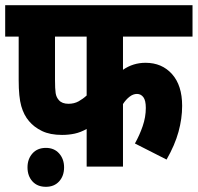

<svg xmlns="http://www.w3.org/2000/svg" viewBox="-20 -642 762 740"><path d="M454 -501V-373Q493 -400 541 -400Q604 -400 643 -356.5Q682 -313 682 -234Q682 -185 668 -134Q654 -83 622 -27L500 -89Q518 -121 530 -156Q542 -191 542 -226Q542 -255 532.5 -267.5Q523 -280 508 -280Q493 -280 479 -269Q465 -258 454 -241V0H314V-145Q291 -132 268 -127Q245 -122 219 -122Q173 -122 142 -137Q111 -152 92 -175Q72 -198 62 -233Q52 -268 52 -333V-501H0V-622H722V-501ZM192 -501V-334Q192 -299 194.5 -283Q197 -267 207 -256Q219 -242 244 -242Q266 -242 283 -251.5Q300 -261 314 -274V-501ZM86 3Q86 -29 105 -50.5Q124 -72 157 -72Q189 -72 208 -50.5Q227 -29 227 3Q227 36 208 57Q189 78 157 78Q124 78 105 57Q86 36 86 3Z"/></svg>

Font: Noto Sans Condensed ExtraBold
Style: Italic
Weight: 800
Width: 3
Italic angle: -12°
Designer: Monotype Design Team
Foundry: Monotype Imaging Inc.
Version: Version 2.013; ttfautohint (v1.8.4.7-5d5b)